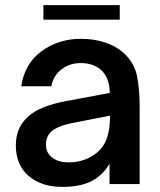

<svg xmlns="http://www.w3.org/2000/svg" viewBox="-20 -721 626 752"><path d="M42 -152Q42 -230 103 -275Q147 -307 233 -324L410 -357Q409 -413 380 -443Q349 -474 296 -474Q253 -474 221 -449.5Q189 -425 181 -383H63Q77 -473 143.5 -521Q210 -569 297 -569Q347 -569 390.5 -555Q434 -541 465 -513Q506 -475 516.5 -424Q527 -373 527 -303V0H409V-80Q387 -42 353 -20Q306 11 224 11Q142 11 92 -32Q42 -75 42 -152ZM327 -102Q374 -126 392.5 -165Q411 -204 411 -268L262 -239Q204 -227 180 -205Q160 -185 160 -155Q160 -122 184.5 -103.5Q209 -85 250 -85Q291 -85 327 -102ZM449 -644H150V-701H449Z"/></svg>

Font: Open Sauce One SemiBold
Style: Regular
Weight: 600
Designer: Alfredo Marco Pradil
Foundry: Creative Sauce Fz LLC
Version: Version 1.477